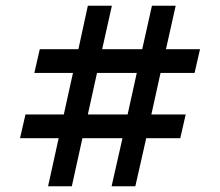

<svg xmlns="http://www.w3.org/2000/svg" viewBox="-20 -651 769 671"><path d="M148 0H231L268 -168H408L370 0H453L491 -168H610L629 -251H509L541 -396H660L679 -479H560L594 -631H511L477 -479H337L371 -631H287L254 -479H119L100 -396H235L203 -251H69L50 -168H185ZM287 -251 319 -396H458L426 -251Z"/></svg>

Font: Nithya Ranjana NU
Style: Regular
Weight: 400
Designer: Designed by Tathagata Biswas and Noopur Datye with help from Ananda Maharjan, Callijatra
Foundry: Ek Type
Version: Version 1.000